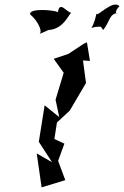

<svg xmlns="http://www.w3.org/2000/svg" viewBox="-20 -769 534 826"><path d="M424 -640C453 -676 450 -710 486 -713C475 -704 475 -725 494 -742C466 -774 395 -691 395 -711C376 -618 350 -657 414 -654ZM189 -640C253 -643 277 -709 286 -714C264 -719 237 -766 229 -717C215 -725 108 -736 109 -708C148 -675 167 -625 146 -621ZM339 -580 274 -537 211 -516 254 -456 219 -340 235 -265 172 -316 147 -159 204 -71 138 -109 159 37 261 6 230 -77 257 -151 214 -171 225 -242 280 -293 350 -412 337 -509 367 -507 354 -587Z"/></svg>

Font: Charger Distortion
Style: 2It
Weight: 400
Designer: Jasper
Foundry: Cannot Into Space Fonts
Version: Version 0.98